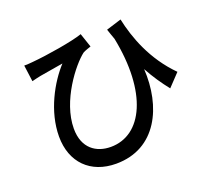

<svg xmlns="http://www.w3.org/2000/svg" viewBox="-132 -921 1264 1144"><g transform="rotate(-20 500.0 -348.5)"><path d="M949 -339C820 -468 763 -626 737 -748L641 -718C649 -695 656 -673 664 -652C737 -289 624 -54 424 -54C333 -54 253 -106 253 -231C253 -407 397 -588 463 -638C477 -646 500 -653 514 -658L484 -747C423 -725 252 -697 158 -689C140 -687 120 -686 104 -686L118 -582C140 -588 156 -591 174 -595C212 -602 278 -613 322 -620C242 -533 154 -378 154 -217C154 -53 258 51 420 51C676 51 783 -182 768 -422C801 -361 837 -309 875 -261Z"/></g></svg>

Font: Noto Sans CJK JP Medium
Style: Regular
Weight: 500
Designer: Ryoko NISHIZUKA (kana & ideographs); Paul D. Hunt (Latin, Greek & Cyrillic); Wenlong ZHANG (bopomofo); Sandoll Communica
Foundry: Adobe Systems Incorporated
Version: Version 1.004;PS 1.004;hotconv 1.0.82;makeotf.lib2.5.63406